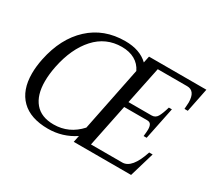

<svg xmlns="http://www.w3.org/2000/svg" viewBox="-137 -953 1328 1206"><g transform="rotate(30 527.5 -350.0)"><path d="M1055 -700 1020 -527H996Q999 -563 999 -574Q999 -659 939 -659H726L670 -388H837Q865 -388 879 -412Q893 -436 907 -485H929L881 -251H859Q863 -285 863 -300Q863 -323 855.5 -335.5Q848 -348 828 -348H662L599 -40H826Q896 -40 941 -179H966L913 0H497L507 -48Q420 10 315 10Q188 10 121.5 -55.5Q55 -121 55 -241Q55 -292 67 -350Q102 -519 205.5 -614.5Q309 -710 462 -710Q569 -710 629 -652L639 -700ZM615 -582Q595 -624 556 -646Q517 -668 462 -668Q347 -668 269.5 -582.5Q192 -497 162 -350Q150 -290 150 -239Q150 -140 196 -85.5Q242 -31 332 -31Q443 -31 521 -117Z"/></g></svg>

Font: Taviraj
Style: Italic
Weight: 400
Italic angle: -12°
Designer: Katatrad Team
Foundry: CadsonDemak
Version: Version 1.001